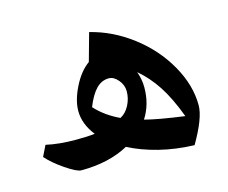

<svg xmlns="http://www.w3.org/2000/svg" viewBox="-85 -660 959 807"><g transform="rotate(-15 394.0 -256.0)"><path d="M181.2 9.8Q162.1 9.8 115 -22.2Q67.9 -54.2 40 -85.9L63 -132.8Q118.7 -120.1 192.9 -120.1Q243.7 -120.1 274.9 -124Q232.9 -177.2 232.9 -233.9Q232.9 -280.3 261 -336.7Q289.1 -393.1 329.1 -421.9L362.8 -543Q459 -519.5 543.2 -455.6Q627.4 -391.6 677.7 -303.2Q728 -214.8 728 -127Q728 -71.8 668 30.8Q587.4 28.3 515.4 10.3Q443.4 -7.8 387.2 -37.1Q301.8 9.8 181.2 9.8ZM293 -234.9Q335 -189 397 -160.2L397.9 -161.1Q421.4 -173.3 436.3 -201.9Q451.2 -230.5 451.2 -262.2Q451.2 -289.1 432.4 -311.5Q413.6 -334 392.1 -334Q360.8 -334 336.9 -309.6Q313 -285.2 293 -234.9ZM526.9 -258.8Q526.9 -184.6 490.2 -127.9Q546.9 -112.8 662.1 -97.2Q630.4 -182.1 595 -236.1Q559.6 -290 514.2 -328.1Q526.9 -294.4 526.9 -258.8Z"/></g></svg>

Font: Droid Arabic Naskh
Style: Bold
Weight: 700
Designer: Pascal Zoghbi
Foundry: Ascender Corporation
Version: Version 1.00